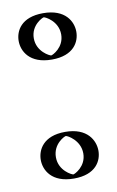

<svg xmlns="http://www.w3.org/2000/svg" viewBox="-73 -593 420 687"><g transform="rotate(-10 136.5 -250.0)"><path d="M50 -468C50 -421 89 -382 136 -382C182 -382 219 -419 219 -465C219 -512 180 -551 133 -551C87 -551 50 -514 50 -468ZM54 -35C54 12 93 51 140 51C186 51 223 14 223 -32C223 -79 184 -119 137 -119C91 -119 54 -81 54 -35ZM65 -468C65 -506 95 -536 133 -536C172 -536 204 -504 204 -465C204 -427 174 -397 136 -397C97 -397 65 -429 65 -468ZM69 -35C69 4 101 36 140 36C178 36 208 6 208 -32C208 -71 175 -104 137 -104C99 -104 69 -73 69 -35ZM65 -468C65 -429 97 -397 136 -397C174 -397 204 -427 204 -465C204 -504 172 -536 133 -536C95 -536 65 -506 65 -468ZM69 -35C69 -73 99 -104 137 -104C175 -104 208 -71 208 -32C208 6 178 36 140 36C101 36 69 4 69 -35ZM50 -468C50 -514 87 -551 133 -551C180 -551 219 -512 219 -465C219 -419 182 -382 136 -382C89 -382 50 -421 50 -468ZM54 -35C54 -81 91 -119 137 -119C184 -119 223 -79 223 -32C223 14 186 51 140 51C93 51 54 12 54 -35ZM85 -468C85 -516 129 -536 133 -536C138 -536 184 -514 184 -465C184 -417 140 -397 136 -397C131 -397 85 -419 85 -468ZM89 -35C89 -84 133 -104 137 -104C143 -104 188 -80 188 -32C188 16 144 36 140 36C135 36 89 14 89 -35ZM30 -468C30 -431 55 -382 136 -382C216 -382 239 -429 239 -465C239 -502 214 -551 133 -551C53 -551 30 -504 30 -468ZM34 -35C34 2 59 51 140 51C220 51 243 4 243 -32C243 -69 218 -119 137 -119C57 -119 34 -71 34 -35Z"/></g></svg>

Font: Blanket
Style: Black
Weight: 900
Foundry: Cannot Into Space Fonts
Version: Version 0.9